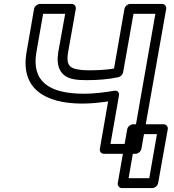

<svg xmlns="http://www.w3.org/2000/svg" viewBox="-20 -756 883 975"><path d="M419 -349C475 -349 531 -353 581 -364C593 -367 603 -377 605 -388L658 -686H769L653 -25H541L584 -270C585 -277 586 -299 559 -295C512 -287 459 -280 407 -280C228 -280 139 -343 165 -492L199 -686H311L276 -492C264 -421 284 -367 353 -354C372 -350 394 -349 419 -349ZM428 -399C406 -399 387 -401 371 -404C328 -412 316 -435 326 -492L365 -711C367 -722 359 -736 344 -736H183C172 -736 156 -726 153 -711L115 -492C82 -306 208 -230 398 -230C444 -230 486 -235 529 -241L487 0C485 11 492 25 507 25H669C680 25 695 15 698 0L824 -711C826 -722 818 -736 803 -736H641C630 -736 615 -726 612 -711L559 -408C520 -401 473 -399 428 -399ZM738 149H633L672 -75H777ZM754 199C765 199 780 189 783 174L832 -100C834 -111 826 -125 811 -125H656C645 -125 629 -115 626 -100L578 174C576 185 584 199 599 199Z"/></svg>

Font: Asimov
Style: WidOuIt
Weight: 500
Designer: Google
Version: Version 2.000980; 2014